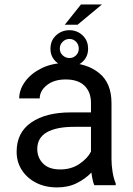

<svg xmlns="http://www.w3.org/2000/svg" viewBox="-20 -815 584 845"><path d="M395 0Q390.6 -9.8 387.5 -24.7Q384.3 -39.6 382.3 -55.7Q356.9 -28.8 318.8 -9.5Q280.8 9.8 231.9 9.8Q178.2 9.8 137.9 -11.2Q97.7 -32.2 75.4 -67.6Q53.2 -103 53.2 -147Q53.2 -231.9 117.7 -276.1Q182.1 -320.3 291 -320.3H380.4V-362.3Q380.4 -409.2 352.3 -437.3Q324.2 -465.3 269 -465.3Q217.8 -465.3 186.3 -440.2Q154.8 -415 154.8 -381.8H64.5Q64.5 -419.9 90.3 -455.8Q116.2 -491.7 163.3 -514.9Q210.4 -538.1 274.4 -538.1Q360.4 -538.1 415.5 -494.1Q470.7 -450.2 470.7 -361.3V-115.2Q470.7 -88.9 475.3 -59.1Q480 -29.3 489.3 -7.8V0ZM245.1 -69.3Q293.9 -69.3 329.8 -93.8Q365.7 -118.2 380.4 -147.9V-256.8H305.7Q228 -256.8 186 -232.7Q144 -208.5 144 -159.2Q144 -121.6 169.4 -95.5Q194.8 -69.3 245.1 -69.3ZM265.1 -706.1 336.4 -795.4H428.7L321.3 -706.1ZM202.1 -600.6Q202.1 -636.7 226.8 -659.4Q251.5 -682.1 285.6 -682.1Q319.3 -682.1 343.5 -659.4Q367.7 -636.7 367.7 -600.6Q367.7 -565.4 343.5 -543.2Q319.3 -521 285.6 -521Q251.5 -521 226.8 -543.2Q202.1 -565.4 202.1 -600.6ZM243.2 -600.6Q243.2 -583.5 255.9 -571.5Q268.6 -559.6 285.6 -559.6Q302.7 -559.6 314.7 -571.5Q326.7 -583.5 326.7 -600.6Q326.7 -619.1 314.7 -631.3Q302.7 -643.6 285.6 -643.6Q268.6 -643.6 255.9 -631.3Q243.2 -619.1 243.2 -600.6Z"/></svg>

Font: Vazirmatn UI FD
Style: Regular
Weight: 400
Designer: Saber Rastikerdar
Foundry: Saber Rastikerdar
Version: Version 33.003